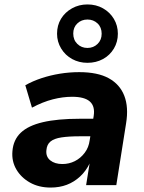

<svg xmlns="http://www.w3.org/2000/svg" viewBox="-20 -834 650 865"><path d="M208 11Q155 11 115 -11.5Q75 -34 53.5 -71Q32 -108 36 -153Q40 -204 73.5 -236Q107 -268 173 -283.5Q239 -299 340 -299H416L404 -220H341Q290 -220 257 -215Q224 -210 207.5 -196.5Q191 -183 189 -157Q186 -128 206.5 -111.5Q227 -95 261 -95Q291 -95 317 -108Q343 -121 361.5 -145.5Q380 -170 384 -202L402 -311Q409 -355 385 -376.5Q361 -398 305 -398Q263 -398 218 -386.5Q173 -375 124 -349L94 -450Q128 -469 167.5 -482Q207 -495 250 -502Q293 -509 337 -509Q420 -509 470 -481.5Q520 -454 540 -402.5Q560 -351 548 -278L504 0H368L384 -100H385Q368 -64 341 -39Q314 -14 281 -1.5Q248 11 208 11ZM374 -551Q336 -551 305 -568Q274 -585 255.5 -615.5Q237 -646 237 -682Q237 -720 255 -749.5Q273 -779 304.5 -796.5Q336 -814 374 -814Q413 -814 444 -796.5Q475 -779 493 -749Q511 -719 511 -682Q511 -645 493 -615Q475 -585 444 -568Q413 -551 374 -551ZM374 -618Q401 -618 419.5 -636Q438 -654 438 -682Q438 -711 419.5 -728.5Q401 -746 374 -746Q347 -746 328.5 -728.5Q310 -711 310 -683Q310 -654 328.5 -636Q347 -618 374 -618Z"/></svg>

Font: Nunito Sans 9pt ExtraBold
Style: Italic
Weight: 800
Italic angle: -9°
Version: Version 3.101;gftools[0.9.27]